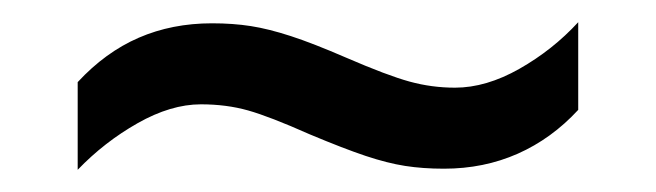

<svg xmlns="http://www.w3.org/2000/svg" viewBox="-20 -409 591 173"><path d="M50 -335Q75 -362 105 -375Q135 -388 171 -388Q190 -388 206 -385.5Q222 -383 242 -376.5Q262 -370 292 -357Q329 -341 349 -335.5Q369 -330 390 -330Q418 -330 448 -347Q478 -364 501 -389V-310Q477 -284 446.5 -270.5Q416 -257 380 -257Q361 -257 345 -259.5Q329 -262 309.5 -268.5Q290 -275 259 -288Q223 -304 203.5 -309.5Q184 -315 161 -315Q134 -315 104 -298Q74 -281 50 -256Z"/></svg>

Font: hexguzrati15
Style: Regular
Weight: 400
Designer: Jelle Bosma - Monotype Design Team
Foundry: Monotype Imaging Inc.
Version: Version 2.006